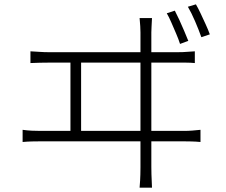

<svg xmlns="http://www.w3.org/2000/svg" viewBox="-20 -835 1040 883"><path d="M784 -786Q793 -769 804.5 -744Q816 -719 827 -693Q838 -667 846 -647L808 -633Q801 -655 790 -680.5Q779 -706 768 -731.5Q757 -757 747 -774ZM881 -815Q891 -798 902.5 -773.5Q914 -749 925.5 -724Q937 -699 945 -677L906 -664Q894 -698 877 -737.5Q860 -777 844 -804ZM679 -752Q678 -731 677 -712.5Q676 -694 676 -686Q676 -680 676 -645.5Q676 -611 676 -558Q676 -505 676 -442.5Q676 -380 676 -317Q676 -254 676 -200Q676 -146 676 -110.5Q676 -75 676 -67Q676 -60 676.5 -33.5Q677 -7 679 28H622Q625 -7 625.5 -32.5Q626 -58 626 -65Q626 -73 626 -109Q626 -145 626 -199Q626 -253 626 -316Q626 -379 626 -442Q626 -505 626 -558.5Q626 -612 626 -646.5Q626 -681 626 -686Q626 -697 625 -714.5Q624 -732 622 -752ZM304 -214V-567H353V-214ZM84 -238Q105 -235 125.5 -234Q146 -233 166 -233H825Q846 -233 864.5 -234.5Q883 -236 902 -238V-182Q882 -184 860 -184.5Q838 -185 825 -185H166Q146 -185 126 -184.5Q106 -184 84 -182ZM120 -599Q141 -598 162 -596.5Q183 -595 203 -595H799Q821 -595 839 -596.5Q857 -598 876 -599V-545Q857 -547 835 -547Q813 -547 799 -547H203Q183 -547 162.5 -546.5Q142 -546 120 -545Z"/></svg>

Font: Noto Sans SC Thin Light
Style: Regular
Weight: 300
Version: Version 2.004-H2;hotconv 1.0.118;makeotfexe 2.5.65603